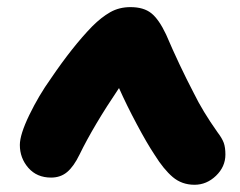

<svg xmlns="http://www.w3.org/2000/svg" viewBox="-20 -510 667 534"><path d="M122.1 -16.1Q82.5 -16.1 58.8 -43.2Q35.2 -70.3 35.2 -106.9Q35.2 -135.7 61.5 -190.2Q87.9 -244.6 121.1 -291Q182.1 -380.9 236.8 -437Q261.7 -461.9 286.6 -476.1Q311.5 -490.2 342.8 -490.2Q379.4 -490.2 400.6 -473.4Q421.9 -456.5 441.9 -414.1Q478.5 -328.6 519 -251Q543.5 -200.7 585 -142.1Q597.7 -125.5 602.3 -112.8Q606.9 -100.1 606.9 -80.1Q606.9 -46.4 580.8 -21.2Q554.7 3.9 521 3.9Q485.8 3.9 460.4 -17.6Q435.1 -39.1 410.2 -79.1Q388.7 -111.3 360.4 -164.6Q332 -217.8 311 -265.1Q240.2 -160.2 201.2 -80.1Q185.1 -46.9 166.7 -31.5Q148.4 -16.1 122.1 -16.1Z"/></svg>

Font: Shantell Sans Irregular Bouncy
Style: Regular
Weight: 800
Designer: Stephen Nixon, Anya Danilova, Shantell Martin
Foundry: Arrow Type
Version: Version 1.006;[9816181b4]